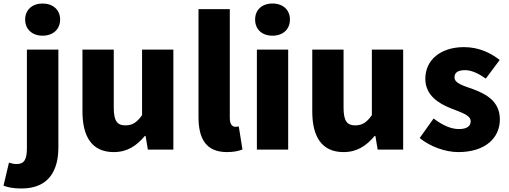

<svg xmlns="http://www.w3.org/2000/svg" viewBox="-80 -811 2894 1092"><path d="M42 261C202 261 252 153 252 27V-529H73V33C73 95 58 122 15 122C0 122 -14 119 -29 114L-60 245C-36 254 -7 261 42 261ZM63 -700C63 -644 104 -608 162 -608C221 -608 262 -644 262 -700C262 -755 221 -791 162 -791C104 -791 63 -755 63 -700Z M567 54C644 54 697 18 744 -38H748L761 40H906V-529H728V-156C698 -114 673 -98 633 -98C588 -98 567 -121 567 -199V-529H389V-177C389 -35 442 54 567 54Z M1211 54C1251 54 1280 47 1299 39L1278 -92C1268 -90 1264 -90 1258 -90C1244 -90 1227 -101 1227 -139V-759H1049V-145C1049 -26 1089 54 1211 54Z M1381 -529V40H1559V-529ZM1371 -700C1371 -644 1410 -608 1470 -608C1529 -608 1569 -644 1569 -700C1569 -755 1529 -791 1470 -791C1410 -791 1371 -755 1371 -700Z M1874 54C1951 54 2004 18 2051 -38H2055L2068 40H2213V-529H2035V-156C2005 -114 1980 -98 1940 -98C1895 -98 1874 -121 1874 -199V-529H1696V-177C1696 -35 1749 54 1874 54Z M2526 54C2681 54 2763 -27 2763 -132C2763 -235 2684 -276 2613 -303C2554 -324 2505 -337 2505 -371C2505 -398 2524 -412 2565 -412C2602 -412 2642 -393 2683 -364L2762 -470C2714 -507 2648 -543 2559 -543C2426 -543 2339 -470 2339 -363C2339 -268 2416 -222 2484 -195C2542 -172 2597 -156 2597 -122C2597 -94 2577 -77 2530 -77C2485 -77 2438 -98 2386 -137L2307 -26C2365 22 2452 54 2526 54Z"/></svg>

Font: コーポレート・ロゴ ver3 Bold
Style: Regular
Weight: 700
Designer: [KANA_main] LOGOTYPE.JP [Source Han Sans] Ryoko NISHIZUKA 西塚涼子 (kana, bopomofo & ideographs); Paul D. Hunt (Latin, Greek
Version: Version 12.001;FEAKit 1.0